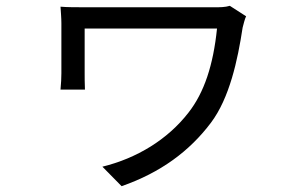

<svg xmlns="http://www.w3.org/2000/svg" viewBox="-20 -560 1040 660"><path d="M770 -540C754 -535 735 -535 718 -535H278C243 -535 210 -535 188 -537C189 -520 191 -499 191 -480V-308C191 -293 190 -272 188 -252H272C271 -272 271 -297 271 -308V-462H726C713 -336 682 -242 628 -173C556 -80 450 -16 332 13L398 80C533 33 632 -41 705 -138C769 -223 797 -353 814 -465C816 -473 822 -497 826 -504Z"/></svg>

Font: Source Han Sans KR Regular
Style: Regular
Weight: 400
Designer: Ryoko NISHIZUKA (kana & ideographs); Paul D. Hunt (Latin, Greek & Cyrillic); Wenlong ZHANG (bopomofo); Sandoll Communica
Foundry: Adobe Systems Incorporated
Version: Version 1.004;PS 1.004;hotconv 1.0.82;makeotf.lib2.5.63406